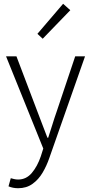

<svg xmlns="http://www.w3.org/2000/svg" viewBox="-20 -779 482 1016"><path d="M76 217Q48 217 25 207L37 164Q44 166 54.5 168.5Q65 171 76 171Q119 171 148.5 136Q178 101 196 48L209 7L12 -481H67L179 -186Q191 -155 204.5 -119Q218 -83 231 -50H235Q246 -83 257 -119Q268 -155 279 -186L378 -481H430L241 57Q227 98 205.5 134.5Q184 171 152 194Q120 217 76 217ZM206 -574 178 -600 314 -759 352 -725Z"/></svg>

Font: Assistant Light
Style: Regular
Weight: 300
Designer: Hebrew By Ben Nathan, Latin by Paul Hunt
Version: Version 3.000